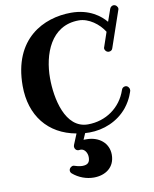

<svg xmlns="http://www.w3.org/2000/svg" viewBox="-107 -808 953 1187"><g transform="rotate(-10 369.5 -214.0)"><path d="M518 180C518 106 458 59 381 59H362L379 20C388 20 397 21 406 21C495 21 586 -15 646 -89C686 -139 698 -188 699 -190V-196C699 -209 688 -222 674 -222C662 -222 652 -214 649 -202C614 -98 519 -30 406 -30C262 -30 224 -226 224 -352C224 -498 283 -673 461 -673C523 -673 586 -626 618 -574L587 -483C586 -481 585 -478 585 -475C585 -464 596 -450 611 -450C622 -450 632 -456 635 -467L713 -694C714 -696 715 -699 715 -702C715 -715 703 -728 689 -728C679 -728 669 -721 665 -710L638 -633C604 -674 536 -728 422 -728C250 -728 49 -631 49 -334C49 -147 152 -18 326 13L298 81C297 84 296 88 296 91C296 104 306 117 321 117C324 117 327 116 333 116C359 116 375 144 375 170C375 202 362 217 327 217C308 217 289 211 280 208C277 207 274 206 271 206C259 206 245 218 245 232C245 239 248 246 254 251C291 283 339 300 385 300C457 300 518 260 518 180Z"/></g></svg>

Font: Ribeye
Style: Regular
Weight: 400
Designer: Astigmatic (AOETI)
Foundry: Astigmatic (AOETI)
Version: Version 1.000